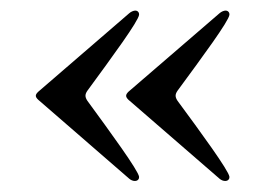

<svg xmlns="http://www.w3.org/2000/svg" viewBox="-20 -405 491 357"><path d="M220.2 -380.3 51.1 -234.4C45.1 -228.7 45.1 -225.1 51.1 -219.5L220.2 -72.8C223.4 -70 227.3 -68.5 230.8 -68.5C236.9 -68.5 239 -73.2 238.6 -76.3C237.2 -88.1 185 -159.4 142.4 -217.7C137.8 -224.8 137.8 -229.4 142.4 -236.2C190.3 -301.5 237.2 -365.4 238.6 -377.5C239 -380.7 236.9 -385.3 231.5 -385.3C228.7 -385.3 223.7 -383.5 220.2 -380.3ZM218.8 -219.5 388.1 -72.8C391.3 -70 395.2 -68.5 398.8 -68.5C404.8 -68.5 407 -73.2 406.6 -76.3C405.2 -88.1 353 -159.4 310 -217.7C305.4 -224.8 305.4 -229.4 310 -236.2C358 -301.5 405.2 -365.4 406.6 -377.5C407 -380.7 404.8 -385.3 399.5 -385.3C396.3 -385.3 391.7 -383.5 388.1 -380.3L218.8 -234.4C213.1 -228.7 213.1 -225.1 218.8 -219.5Z"/></svg>

Font: Margiela Serif Medium
Style: Regular
Weight: 500
Designer: Andreas Faust, Stefan Endress
Version: Version 1.002;FEAKit 1.0